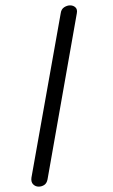

<svg xmlns="http://www.w3.org/2000/svg" viewBox="-20 -695 421 715"><path d="M266 -645 157 -27Q154 -12 144.5 -6Q135 0 124 0Q112 0 103.5 -8.5Q95 -17 97 -33L206 -645Q208 -661 219 -668Q230 -675 241 -675Q253 -675 261 -667.5Q269 -660 266 -645Z"/></svg>

Font: Edu QLD Beginner
Style: Regular
Weight: 400
Designer: Tina and Corey Anderson
Foundry: Google for Education
Version: Version 1.003